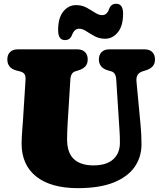

<svg xmlns="http://www.w3.org/2000/svg" viewBox="-20 -956 836 996"><path d="M598 -309 583 -543Q581 -579.5 557 -586L541 -590.5Q493 -604 493 -648Q493 -671.5 507 -685.8Q521 -700 547 -700H730Q756 -700 770 -685.8Q784 -671.5 784 -648Q784 -625 771.5 -611.5Q759 -598 736 -591L720 -586Q702.5 -580.5 694.2 -568Q686 -555.5 688 -533L709 -310Q714 -260 714 -207Q714 -141.5 678.5 -90.2Q643 -39 570 -9.5Q497 20 384 20Q244 20 168 -40.2Q92 -100.5 92 -212Q92 -225.5 93.2 -247.5Q94.5 -269.5 96.2 -291.8Q98 -314 99 -329L112.5 -542Q113.5 -561.5 107 -571.5Q100.5 -581.5 82 -586L66 -590Q18 -602.5 18 -648Q18 -671.5 32 -685.8Q46 -700 72 -700H381Q407 -700 421 -685.8Q435 -671.5 435 -648Q435 -625 422.5 -611.5Q410 -598 387 -591L371 -586Q347 -579 345 -543L331 -319Q328 -266.5 328 -234Q328 -163 363.5 -130.5Q399 -98 464 -98Q532.5 -98 567.2 -129.5Q602 -161 602 -215Q602 -249 600.5 -269.8Q599 -290.5 598 -309ZM525.5 -755Q495.5 -755 471.5 -768Q447.5 -781 427.8 -794Q408 -807 390 -807Q365.5 -807 353 -773Q343 -748 317 -748Q281.5 -748 281.5 -800Q281.5 -863.5 308.5 -896.5Q335.5 -929.5 374.5 -929.5Q405 -929.5 428.8 -916.5Q452.5 -903.5 472.5 -890.5Q492.5 -877.5 510 -877.5Q536 -877.5 547 -912Q557 -936.5 583 -936.5Q618.5 -936.5 618.5 -885Q618.5 -821.5 591.2 -788.2Q564 -755 525.5 -755Z"/></svg>

Font: Fraunces 9pt SuperSoft Black
Style: Regular
Weight: 900
Version: Version 1.000;[b76b70a41]